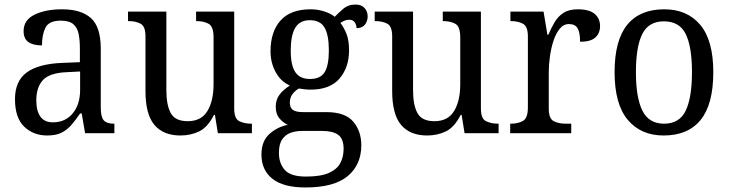

<svg xmlns="http://www.w3.org/2000/svg" viewBox="-20 -587 3214 846"><path d="M188 10Q127 10 86.5 -29Q46 -68 46 -150Q46 -230 98 -268Q150 -306 256 -310L332 -313V-373Q332 -410 326.5 -437.5Q321 -465 303 -480.5Q285 -496 248 -496Q196 -496 180.5 -465.5Q165 -435 165 -387Q125 -387 104.5 -402Q84 -417 84 -450Q84 -499 132.5 -522.5Q181 -546 253 -546Q338 -546 381 -507Q424 -468 424 -373V-114Q424 -72 437 -57Q450 -42 481 -42H484V0H355L340 -87H333Q314 -59 295 -37Q276 -15 251.5 -2.5Q227 10 188 10ZM213 -48Q268 -48 300.5 -87.5Q333 -127 333 -191V-272L275 -269Q199 -266 169.5 -234.5Q140 -203 140 -145Q140 -98 158 -73Q176 -48 213 -48Z M775 10Q700 10 660.5 -36.5Q621 -83 621 -186V-427Q621 -471 599.5 -482.5Q578 -494 547 -494H544V-536H713V-190Q713 -124 732.5 -88.5Q752 -53 807 -53Q867 -53 894 -98Q921 -143 921 -216V-422Q921 -470 899.5 -482Q878 -494 847 -494H844V-536H1012V-109Q1012 -64 1034.5 -53Q1057 -42 1087 -42H1090V0H940L927 -81H923Q895 -26 857.5 -8Q820 10 775 10Z M1326 239Q1228 239 1180 200.5Q1132 162 1132 94Q1132 35 1167 3.5Q1202 -28 1248 -37Q1228 -46 1211.5 -65Q1195 -84 1195 -117Q1195 -147 1211 -169Q1227 -191 1257 -210Q1217 -228 1194.5 -269.5Q1172 -311 1172 -361Q1172 -447 1216 -496.5Q1260 -546 1349 -546Q1382 -546 1411 -536Q1440 -526 1455 -513Q1468 -527 1491 -547Q1514 -567 1546 -567Q1573 -567 1586.5 -551.5Q1600 -536 1600 -515Q1600 -494 1588 -478.5Q1576 -463 1551 -463Q1551 -476 1543.5 -488Q1536 -500 1519 -500Q1507 -500 1498 -496Q1489 -492 1480 -486Q1496 -465 1507 -437Q1518 -409 1518 -365Q1518 -290 1476 -241Q1434 -192 1349 -192Q1337 -192 1322 -193.5Q1307 -195 1297 -197Q1281 -188 1269 -172.5Q1257 -157 1257 -134Q1257 -114 1269.5 -103.5Q1282 -93 1316 -93H1418Q1501 -93 1536.5 -51Q1572 -9 1572 53Q1572 139 1512 189Q1452 239 1326 239ZM1346 -239Q1392 -239 1410.5 -269Q1429 -299 1429 -365Q1429 -433 1410 -465.5Q1391 -498 1345 -498Q1301 -498 1281 -464.5Q1261 -431 1261 -364Q1261 -300 1281 -269.5Q1301 -239 1346 -239ZM1328 191Q1393 191 1429 175Q1465 159 1479.5 131.5Q1494 104 1494 69Q1494 24 1470 7Q1446 -10 1401 -10H1309Q1284 -10 1261 -2Q1238 6 1223.5 27Q1209 48 1209 87Q1209 132 1234.5 161.5Q1260 191 1328 191Z M1862 10Q1787 10 1747.5 -36.5Q1708 -83 1708 -186V-427Q1708 -471 1686.5 -482.5Q1665 -494 1634 -494H1631V-536H1800V-190Q1800 -124 1819.5 -88.5Q1839 -53 1894 -53Q1954 -53 1981 -98Q2008 -143 2008 -216V-422Q2008 -470 1986.5 -482Q1965 -494 1934 -494H1931V-536H2099V-109Q2099 -64 2121.5 -53Q2144 -42 2174 -42H2177V0H2027L2014 -81H2010Q1982 -26 1944.5 -8Q1907 10 1862 10Z M2228 0V-42H2231Q2262 -42 2284 -54Q2306 -66 2306 -114V-426Q2306 -471 2284 -482.5Q2262 -494 2232 -494H2229V-536H2375L2392 -434H2396Q2409 -464 2424 -489.5Q2439 -515 2463 -530.5Q2487 -546 2526 -546Q2576 -546 2600 -526Q2624 -506 2624 -472Q2624 -441 2603.5 -422Q2583 -403 2536 -403Q2536 -444 2525 -462.5Q2514 -481 2487 -481Q2463 -481 2446 -460Q2429 -439 2418.5 -406.5Q2408 -374 2403 -337.5Q2398 -301 2398 -270V-109Q2398 -64 2420 -53Q2442 -42 2472 -42H2497V0Z M2904 10Q2804 10 2746 -59Q2688 -128 2688 -269Q2688 -409 2743.5 -477.5Q2799 -546 2907 -546Q3008 -546 3065.5 -477.5Q3123 -409 3123 -269Q3123 -128 3067.5 -59Q3012 10 2904 10ZM2906 -42Q2974 -42 3001.5 -99.5Q3029 -157 3029 -269Q3029 -381 3001.5 -437Q2974 -493 2905 -493Q2838 -493 2810 -437Q2782 -381 2782 -269Q2782 -157 2810.5 -99.5Q2839 -42 2906 -42Z"/></svg>

Font: Noto Serif Sinhala SemiCondensed
Style: Regular
Weight: 400
Width: 4
Designer: Jelle Bosma - Monotype Design Team
Foundry: Monotype Imaging Inc.
Version: Version 2.007; ttfautohint (v1.8.4.7-5d5b)